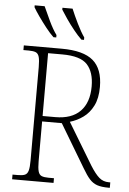

<svg xmlns="http://www.w3.org/2000/svg" viewBox="-61 -975 686 1020"><g transform="rotate(5 282.0 -465.5)"><path d="M43 0V-25H72Q96 -25 109 -30.5Q122 -36 127 -54Q132 -72 132 -108V-606Q132 -642 127 -660Q122 -678 109 -683.5Q96 -689 72 -689H43V-714H245Q361 -714 413 -669.5Q465 -625 465 -529Q465 -469 445 -429Q425 -389 392.5 -365.5Q360 -342 322 -331L456 -109Q483 -66 504.5 -47.5Q526 -29 556 -29H564V0H558Q519 0 496 -8Q473 -16 455.5 -35.5Q438 -55 417 -91L280 -320H175V-108Q175 -72 180 -54Q185 -36 198 -30.5Q211 -25 235 -25H264V0ZM243 -349Q330 -349 375.5 -395.5Q421 -442 421 -528Q421 -604 384.5 -644Q348 -684 251 -684H175V-349ZM345 -771Q326 -789 303 -817.5Q280 -846 260.5 -874.5Q241 -903 230 -921V-931H284Q298 -897 319 -854Q340 -811 359 -784V-771ZM196 -771Q177 -789 154.5 -817.5Q132 -846 112 -874.5Q92 -903 82 -921V-931H135Q150 -897 170.5 -854Q191 -811 211 -784V-771Z"/></g></svg>

Font: Noto Serif SemiCondensed ExtraLight
Style: Regular
Weight: 200
Width: 4
Designer: Monotype Design Team
Foundry: Monotype Imaging Inc.
Version: Version 2.014